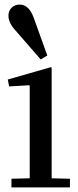

<svg xmlns="http://www.w3.org/2000/svg" viewBox="-20 -820 342 840"><path d="M202 -526 206 -524V-40L286 -38V0H30V-38L110 -40V-445L108 -447L20 -442L14 -472ZM17 -751Q17 -773 31 -786.5Q45 -800 66 -800Q107 -800 128 -741L187 -577L158 -560L44 -691Q30 -707 23.5 -722Q17 -737 17 -751Z"/></svg>

Font: Minipax
Style: Regular
Weight: 400
Designer: Raphaël Ronot
Foundry: Velvetyne Type Foundry
Version: Version 1.000